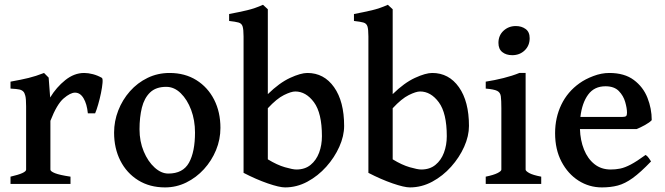

<svg xmlns="http://www.w3.org/2000/svg" viewBox="-20 -777 2807 811"><path d="M24.4 0V-30.8Q90.3 -45.9 90.3 -60.5V-327.6Q90.3 -359.9 86.9 -372.6Q83.5 -385.3 79.1 -389.6Q72.8 -396.5 62.3 -398.9Q51.8 -401.4 24.4 -402.8V-432.1Q70.8 -440.4 100.8 -447.8Q130.9 -455.1 166 -468.8L185.5 -449.2L191.9 -365.2Q218.3 -408.7 255.9 -438.7Q293.5 -468.8 335.4 -468.8Q353 -468.8 372.6 -463.6Q392.1 -458.5 410.2 -448.2Q414.6 -445.3 413.1 -427Q411.6 -408.7 406.5 -383.8Q401.4 -358.9 394.5 -335.2Q387.7 -311.5 381.8 -298.3H351.1Q347.2 -337.9 333 -361.8Q318.8 -385.7 296.9 -385.7Q277.3 -385.7 248.8 -361.3Q220.2 -336.9 192.9 -266.6V-60.5Q192.9 -53.2 212.4 -45.4Q231.9 -37.6 277.8 -30.8V0Z M677.2 14.6Q612.3 14.6 563.7 -15.6Q515.1 -45.9 488.5 -98.1Q461.9 -150.4 461.9 -216.8Q461.9 -265.1 479.5 -310.3Q497.1 -355.5 528.8 -391.4Q560.5 -427.2 603.3 -448Q646 -468.8 696.3 -468.8Q761.2 -468.8 809.6 -438.5Q857.9 -408.2 884.5 -356Q911.1 -303.7 911.1 -236.8Q911.1 -188 892.6 -143.1Q874 -98.1 841.6 -62.5Q809.1 -26.9 766.8 -6.1Q724.6 14.6 677.2 14.6ZM690.9 -43.9Q752.9 -43.9 778.3 -89.8Q803.7 -135.7 803.7 -217.3Q803.7 -269 787.4 -312.7Q771 -356.4 743.4 -383.3Q715.8 -410.2 682.1 -410.2Q638.7 -410.2 614 -386.5Q589.4 -362.8 579.3 -322.3Q569.3 -281.7 569.3 -231Q569.3 -179.7 587.2 -137.2Q605 -94.7 633.1 -69.3Q661.1 -43.9 690.9 -43.9Z M1184.1 14.6Q1160.2 14.6 1110.8 -2.4Q1061.5 -19.5 1008.8 -46.9V-623Q1008.8 -653.3 1004.6 -665.8Q1000.5 -678.2 987.5 -681.9Q974.6 -685.5 947.8 -688.5V-717.8Q989.3 -725.6 1023.4 -733.6Q1057.6 -741.7 1090.8 -756.8Q1094.7 -753.4 1103 -745.6Q1111.3 -737.8 1111.3 -737.8V-379.4Q1160.2 -427.2 1205.3 -448Q1250.5 -468.8 1278.3 -468.8Q1348.6 -468.8 1391.1 -408.7Q1433.6 -348.6 1433.6 -245.1Q1433.6 -202.6 1413.3 -157.2Q1393.1 -111.8 1358.2 -72.8Q1323.2 -33.7 1278.3 -9.5Q1233.4 14.6 1184.1 14.6ZM1231.9 -61Q1268.1 -61 1292 -80.6Q1315.9 -100.1 1327.9 -132.1Q1339.8 -164.1 1339.8 -201.7Q1339.8 -299.3 1306.2 -345Q1272.5 -390.6 1227.1 -390.6Q1210 -390.6 1179.4 -375.5Q1148.9 -360.4 1111.3 -319.8V-104Q1150.4 -80.1 1183.6 -70.6Q1216.8 -61 1231.9 -61Z M1711.4 14.6Q1687.5 14.6 1638.2 -2.4Q1588.9 -19.5 1536.1 -46.9V-623Q1536.1 -653.3 1532 -665.8Q1527.8 -678.2 1514.9 -681.9Q1502 -685.5 1475.1 -688.5V-717.8Q1516.6 -725.6 1550.8 -733.6Q1585 -741.7 1618.2 -756.8Q1622.1 -753.4 1630.4 -745.6Q1638.7 -737.8 1638.7 -737.8V-379.4Q1687.5 -427.2 1732.7 -448Q1777.8 -468.8 1805.7 -468.8Q1876 -468.8 1918.5 -408.7Q1960.9 -348.6 1960.9 -245.1Q1960.9 -202.6 1940.7 -157.2Q1920.4 -111.8 1885.5 -72.8Q1850.6 -33.7 1805.7 -9.5Q1760.7 14.6 1711.4 14.6ZM1759.3 -61Q1795.4 -61 1819.3 -80.6Q1843.3 -100.1 1855.2 -132.1Q1867.2 -164.1 1867.2 -201.7Q1867.2 -299.3 1833.5 -345Q1799.8 -390.6 1754.4 -390.6Q1737.3 -390.6 1706.8 -375.5Q1676.3 -360.4 1638.7 -319.8V-104Q1677.7 -80.1 1710.9 -70.6Q1744.1 -61 1759.3 -61Z M2143.6 -543.9Q2118.2 -543.9 2101.8 -556.9Q2085.4 -569.8 2085.4 -595.7Q2085.4 -627.4 2106.9 -647.2Q2128.4 -667 2158.7 -667Q2183.1 -667 2200.2 -654.5Q2217.3 -642.1 2217.3 -615.7Q2217.3 -584.5 2196.3 -564.2Q2175.3 -543.9 2143.6 -543.9ZM2031.7 0V-30.8Q2064.9 -37.6 2081.3 -45.9Q2097.7 -54.2 2097.7 -60.5V-319.8Q2097.7 -353.5 2095.5 -370.1Q2093.3 -386.7 2079.8 -393.3Q2066.4 -399.9 2031.7 -402.8V-432.1Q2069.8 -438 2106.7 -447.3Q2143.6 -456.5 2173.8 -468.8H2200.2V-60.5Q2200.2 -54.7 2215.3 -46.1Q2230.5 -37.6 2266.1 -30.8V0Z M2522.5 14.6Q2468.8 14.6 2423.8 -13.9Q2378.9 -42.5 2351.8 -94Q2324.7 -145.5 2324.7 -214.4Q2324.7 -280.3 2351.1 -335Q2377.4 -389.6 2427.7 -425.3Q2452.1 -442.9 2486.3 -455.8Q2520.5 -468.8 2553.7 -468.8Q2617.7 -468.8 2657.2 -439.2Q2696.8 -409.7 2714.8 -364Q2732.9 -318.4 2732.9 -269.5Q2724.1 -259.8 2704.6 -249Q2685.1 -238.3 2669.4 -231.9H2429.7Q2431.2 -184.1 2446.8 -145.3Q2462.4 -106.4 2491 -83.7Q2519.5 -61 2559.6 -61Q2580.1 -61 2599.6 -64.9Q2619.1 -68.8 2644.3 -82Q2669.4 -95.2 2707 -122.6Q2713.4 -119.1 2720.7 -109.1Q2728 -99.1 2730 -95.2Q2685.5 -48.8 2652.8 -25.1Q2620.1 -1.5 2589.8 6.6Q2559.6 14.6 2522.5 14.6ZM2431.6 -283.2H2609.9Q2621.1 -283.2 2624.8 -286.9Q2628.4 -290.5 2628.4 -300.8Q2628.4 -319.8 2620.8 -346.2Q2613.3 -372.6 2593.8 -392.6Q2574.2 -412.6 2537.6 -412.6Q2490.2 -412.6 2464.4 -377.4Q2438.5 -342.3 2431.6 -283.2Z"/></svg>

Font: David Libre Medium
Style: Regular
Weight: 500
Designer: Ismar David, J. Victor Gaultney, Annie Olsen and Meir Sadan
Foundry: Monotype Imaging Inc. & SIL International
Version: Version 1.100; ttfautohint (v1.8.4.7-5d5b)